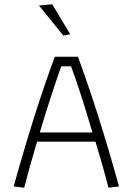

<svg xmlns="http://www.w3.org/2000/svg" viewBox="-20 -877 620 897"><path d="M162 -851 224 -857 308 -717 276 -711ZM44 -6Q141 -356 236 -612H344Q439 -356 536 -6L487 0Q460 -105 426 -215H153Q116 -89 93 0ZM412 -258Q351 -464 312 -567H266Q247 -514 218 -425.5Q189 -337 166 -258Z"/></svg>

Font: Athiti Light
Style: Regular
Weight: 300
Designer: CadsonDemak Team
Foundry: CadsonDemak
Version: Version 1.033